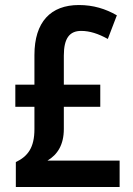

<svg xmlns="http://www.w3.org/2000/svg" viewBox="-20 -744 531 764"><path d="M294 -724C182 -724 117 -657 117 -525V-407H41V-319H117V-230C117 -157 91 -122 43 -99V0H456V-105H169C209 -129 234 -168 234 -231V-319H379V-407H234V-523C234 -592 257 -621 303 -621C337 -621 371 -610 409 -589L445 -683C400 -709 351 -724 294 -724Z"/></svg>

Font: Noto Sans Khmer Condensed SemiBold
Style: Regular
Weight: 600
Width: 3
Designer: Danh Hong and the Monotype Design Team
Foundry: Monotype Imaging Inc.
Version: Version 2.004